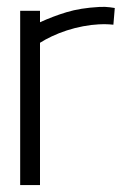

<svg xmlns="http://www.w3.org/2000/svg" viewBox="-20 -532 373 552"><path d="M306 -461 310 -509Q310 -509 296.5 -511Q283 -513 265 -512Q211 -509 171.5 -497Q132 -485 95 -468V-501H38V0H95V-409Q109 -418 129 -427.5Q149 -437 172 -444.5Q195 -452 219 -456.5Q243 -461 264 -462Q281 -463 293.5 -462Q306 -461 306 -461Z"/></svg>

Font: Advent Pro
Style: Regular
Weight: 400
Designer: VivaRado, Andreas Kalpakidis
Foundry: VivaRado, Andreas Kalpakidis
Version: Version 3.000